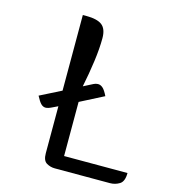

<svg xmlns="http://www.w3.org/2000/svg" viewBox="-113 -849 826 939"><g transform="rotate(15 300.5 -380.0)"><path d="M83 -323 190 -377V-760H207Q263 -760 287.5 -741Q312 -722 312 -675Q312 -623 303 -557Q294 -491 280 -423L319 -443Q328 -448 335.5 -450.5Q343 -453 350 -453Q363 -453 374.5 -442.5Q386 -432 399 -405L280 -344V-70H601Q601 -27 579 -13.5Q557 0 531 0H251Q229 0 209.5 -11.5Q190 -23 190 -60V-298L163 -285Q143 -275 131 -275Q118 -275 107.5 -285.5Q97 -296 83 -323Z"/></g></svg>

Font: Warnes
Style: Regular
Weight: 400
Designer: Eduardo Rodriguez Tunni
Foundry: Eduardo Rodriguez Tunni
Version: Version 1.002; ttfautohint (v1.8.4.7-5d5b);gftools[0.9.23]